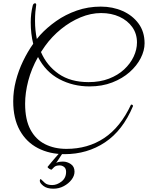

<svg xmlns="http://www.w3.org/2000/svg" viewBox="-20 -826 895 1162"><path d="M371 107Q280 107 209.5 70.5Q139 34 99.5 -37.5Q60 -109 60 -213Q60 -275 76 -337Q92 -399 119.5 -456Q147 -513 181 -561Q166 -621 166 -691Q166 -744 178 -792Q182 -806 192 -806Q200 -806 199 -796Q196 -776 194 -753.5Q192 -731 192 -700Q192 -642 203 -590Q213 -603 223 -614Q264 -659 320 -698.5Q376 -738 444.5 -762Q513 -786 590 -786Q662 -786 722 -759.5Q782 -733 818.5 -683.5Q855 -634 855 -564Q855 -520 831.5 -474Q808 -428 764.5 -389.5Q721 -351 659.5 -327Q598 -303 522 -303Q422 -303 339 -347Q256 -391 210 -481Q170 -410 151 -337Q132 -264 132 -198Q132 -102 164 -42Q196 18 252.5 46.5Q309 75 382 75Q512 75 610.5 9.5Q709 -56 773 -193Q785 -193 785 -184Q723 -36 615.5 35.5Q508 107 371 107ZM253 -548Q240 -530 228 -511Q263 -429 335 -379Q407 -329 516 -329Q585 -329 639.5 -350Q694 -371 731.5 -406Q769 -441 789 -483.5Q809 -526 809 -569Q809 -622 780.5 -662Q752 -702 703 -724.5Q654 -747 592 -747Q530 -747 467.5 -721Q405 -695 349.5 -650Q294 -605 253 -548ZM303 316Q264 316 242.5 299Q221 282 221 269Q221 258 227 258Q237 268 251.5 281Q266 294 296 294Q325 294 352.5 272.5Q380 251 380 214Q380 194 368 184.5Q356 175 341 175Q318 175 307.5 185.5Q297 196 292 201Q287 201 277.5 195Q268 189 268 184Q276 174 288.5 159Q301 144 314.5 128.5Q328 113 337.5 102.5Q347 92 349 92Q352 92 356.5 94.5Q361 97 361 99Q359 101 351.5 112.5Q344 124 335.5 137Q327 150 320 160Q333 152 362 152Q386 152 408.5 167Q431 182 431 213Q431 238 413 261.5Q395 285 366 300.5Q337 316 303 316Z"/></svg>

Font: Great Vibes
Style: Regular
Weight: 400
Designer: Robert E. Leuschke, Viktoriya Grabowska, Viviana Monsalve, Eben Sorkin
Foundry: Robert E. Leuschke
Version: Version 1.103; ttfautohint (v1.8.4.7-5d5b)